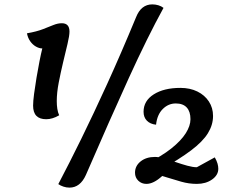

<svg xmlns="http://www.w3.org/2000/svg" viewBox="-20 -816 1089 876"><path d="M191 -272Q161 -272 146 -287.5Q131 -303 131 -334Q131 -354 135.5 -388Q140 -422 146.5 -461Q153 -500 160 -535.5Q167 -571 173 -595Q159 -595 144 -603.5Q129 -612 118 -627.5Q107 -643 103 -664Q148 -672 176 -683Q204 -694 224 -702Q244 -710 262 -710Q297 -710 297 -672Q297 -653 288 -615.5Q279 -578 268 -532Q257 -486 248 -439.5Q239 -393 239 -355Q239 -336 241.5 -319.5Q244 -303 250 -290Q219 -272 191 -272ZM297 40Q283 40 269.5 35.5Q256 31 246 24Q296 -71 351 -183Q406 -295 468.5 -432Q531 -569 601 -738Q624 -796 675 -796Q689 -796 702.5 -792Q716 -788 726 -780Q653 -647 567.5 -459.5Q482 -272 372 -18Q346 40 297 40ZM712 -41 647 -69Q717 -103 761.5 -138.5Q806 -174 827.5 -208Q849 -242 849 -272Q849 -307 832 -325.5Q815 -344 782 -344Q748 -344 722.5 -318.5Q697 -293 692 -247Q665 -250 650 -265.5Q635 -281 635 -306Q635 -356 681.5 -385.5Q728 -415 803 -415Q847 -415 880.5 -398.5Q914 -382 933 -353Q952 -324 952 -287Q952 -246 928.5 -208Q905 -170 852 -130Q799 -90 712 -41ZM648 23Q626 23 611 8.5Q596 -6 596 -28Q596 -59 621.5 -79.5Q647 -100 687 -100Q704 -100 729 -93Q754 -86 781.5 -76.5Q809 -67 834.5 -60Q860 -53 878 -53L960 -98Q969 -82 972.5 -69.5Q976 -57 976 -46Q976 -17 947.5 3Q919 23 878 23Q842 23 807 13Q772 3 720 -13Q681 23 648 23Z"/></svg>

Font: Lemonada
Style: Regular
Weight: 400
Designer: Mohamed Gaber (Arabic), Eduardo Tunni (Latin)
Foundry: Kief Type Foundry
Version: Version 4.005